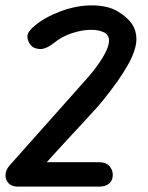

<svg xmlns="http://www.w3.org/2000/svg" viewBox="-36 -695 551 715"><path d="M30 0Q8 0 -4 -12.5Q-16 -25 -15.5 -43.5Q-15 -62 -1 -78L289 -404Q322 -441 346 -480Q370 -519 370 -545Q370 -562 356 -572Q335 -584 304 -584Q270 -584 232 -571.5Q194 -559 165 -535Q134 -511 112 -512.5Q90 -514 80 -525Q67 -540 66 -558Q65 -576 93 -599Q131 -631 190 -653Q249 -675 306 -675Q334 -675 359 -669.5Q384 -664 405 -651Q439 -630 455.5 -605.5Q472 -581 472 -550Q472 -510 440.5 -453.5Q409 -397 345 -318Q341 -313 322.5 -292Q304 -271 276 -241Q248 -211 217 -177.5Q186 -144 157.5 -112.5Q129 -81 109 -58ZM29 0V-91H332Q359 -91 371.5 -76.5Q384 -62 384 -44Q384 -23 370.5 -11.5Q357 0 332 0Z"/></svg>

Font: Edu QLD Beginner SemiBold
Style: Regular
Weight: 600
Designer: Tina and Corey Anderson
Foundry: Google for Education
Version: Version 1.003